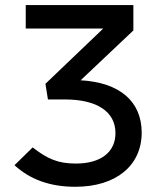

<svg xmlns="http://www.w3.org/2000/svg" viewBox="-20 -713 626 743"><path d="M271.5 9.8C429.7 9.8 528.3 -72.8 528.3 -199.7C528.3 -320.8 442.9 -394 292 -402.3L496.1 -595.2V-693.4H79.6V-602.5H379.4L155.8 -388.7L165.5 -328.1H231.4C355.5 -328.1 426.8 -280.8 426.8 -197.8C426.8 -124 369.6 -80.1 273.9 -80.1C204.6 -80.1 164.1 -97.7 106.4 -142.6L36.1 -73.7C96.7 -18.1 173.8 9.8 271.5 9.8Z"/></svg>

Font: Cascadia Code PL
Style: Regular
Weight: 400
Monospace: yes
Designer: Aaron Bell
Foundry: Saja Typeworks
Version: Version 2404.023